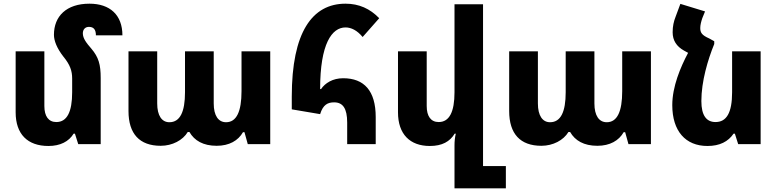

<svg xmlns="http://www.w3.org/2000/svg" viewBox="-20 -783 4221 1043"><path d="M527 -359C527 -432 516 -472 476 -519C450 -549 430 -574 430 -602C430 -622 442 -637 463 -637C489 -637 501 -622 501 -591H645C645 -702 577 -763 466 -763C341 -763 273 -695 273 -594C273 -562 289 -521 324 -476C361 -431 372 -398 372 -356V-282C372 -175 344 -120 286 -120C244 -120 221 -151 221 -207V-504H65V-173C65 -54 130 10 243 10C307 10 354 -14 380 -57H387L405 0H527Z M853 9C916 9 973 -21 1000 -66H1009C1036 -19 1084 9 1157 9C1225 9 1274 -19 1300 -65H1308L1326 0H1448V-504H1292V-288C1292 -177 1265 -119 1208 -119C1166 -119 1141 -155 1141 -221V-504H985V-282C985 -175 958 -119 900 -119C859 -119 834 -155 834 -221V-504H678V-180C678 -56 738 9 853 9Z M1866 0H2021V-147C2021 -290 1958 -358 1844 -358C1788 -358 1746 -332 1724 -299H1719C1719 -546 1783 -634 1857 -634C1888 -634 1920 -618 1950 -582L2040 -684C1990 -736 1930 -763 1857 -763C1676 -763 1565 -608 1565 -258V-189L1719 -163C1735 -215 1761 -227 1795 -227C1842 -227 1866 -195 1866 -117Z M2604 119V-760H2449V-282C2449 -175 2421 -120 2363 -120C2321 -120 2298 -151 2298 -207V-504H2142V-173C2142 -54 2207 10 2315 10C2382 10 2424 -14 2450 -57H2456C2451 -36 2449 -14 2449 6V240H2728V119Z M2921 9C2984 9 3041 -21 3068 -66H3077C3104 -19 3152 9 3225 9C3293 9 3342 -19 3368 -65H3376L3394 0H3516V-504H3360V-288C3360 -177 3333 -119 3276 -119C3234 -119 3209 -155 3209 -221V-504H3053V-282C3053 -175 3026 -119 2968 -119C2927 -119 2902 -155 2902 -221V-504H2746V-180C2746 -56 2806 9 2921 9Z M3965 -57H3972L3990 0H4112V-504H3957V-282C3957 -169 3926 -120 3867 -120C3818 -120 3790 -155 3790 -234C3790 -341 3825 -458 3860 -544V-559L3833 -574C3792 -592 3784 -606 3784 -631C3784 -647 3789 -666 3795 -684L3810 -721L3676 -762L3650 -692C3640 -667 3634 -640 3634 -608C3634 -563 3655 -531 3696 -508L3718 -496C3676 -417 3632 -312 3632 -212C3632 -71 3704 10 3823 10C3890 10 3936 -14 3965 -57Z"/></svg>

Font: Noto Sans Armenian SemiCondensed Extra
Style: Regular
Weight: 800
Width: 4
Designer: Monotype Design Team
Foundry: Monotype Imaging Inc.
Version: Version 1.901